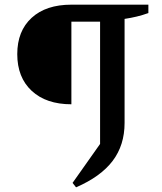

<svg xmlns="http://www.w3.org/2000/svg" viewBox="-20 -681 695 823"><path d="M306 122 291 103 409 -64V-661H616V-625Q591 -616 566 -610Q541 -604 514 -600V-154Q514 -59 463 8.5Q412 76 306 122ZM286 -234Q178 -234 116 -291.5Q54 -349 54 -449Q54 -548 115.5 -604.5Q177 -661 286 -661ZM275 -588 286 -661H462V-588Z"/></svg>

Font: Piazzolla Thin SemiBold
Style: Regular
Weight: 600
Version: Version 2.005